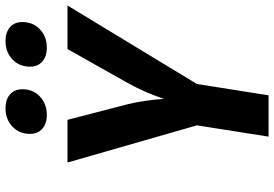

<svg xmlns="http://www.w3.org/2000/svg" viewBox="-169 -826 995 697"><g transform="rotate(-90 328.5 -477.5)"><path d="M181 0 222 -260 87 -730H242L299 -510Q313 -453 318 -380Q343 -453 375 -510L499 -730H657L372 -260L331 0ZM191 -866Q191 -905 217.5 -930Q244 -955 284 -955Q316 -955 334.5 -938.5Q353 -922 353 -894Q353 -855 326.5 -830Q300 -805 260 -805Q228 -805 209.5 -821.5Q191 -838 191 -866ZM435 -866Q435 -905 461.5 -930Q488 -955 528 -955Q560 -955 578.5 -938.5Q597 -922 597 -894Q597 -855 570.5 -830Q544 -805 504 -805Q472 -805 453.5 -821.5Q435 -838 435 -866Z"/></g></svg>

Font: JetBrains Mono Extra Bold
Style: Italic
Weight: 800
Italic angle: -9°
Monospace: yes
Designer: Philipp Nurullin, Konstantin Bulenkov
Foundry: JetBrains
Version: 2.002